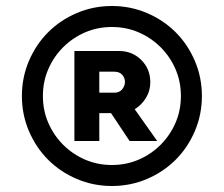

<svg xmlns="http://www.w3.org/2000/svg" viewBox="-20 -670 746 640"><path d="M353 -650Q415 -650 470 -626.5Q525 -603 565.5 -562.5Q606 -522 629.5 -467Q653 -412 653 -350Q653 -288 629.5 -233Q606 -178 565.5 -137.5Q525 -97 470 -73.5Q415 -50 353 -50Q291 -50 236 -73.5Q181 -97 140.5 -137.5Q100 -178 76.5 -233Q53 -288 53 -350Q53 -412 76.5 -467Q100 -522 140.5 -562.5Q181 -603 236 -626.5Q291 -650 353 -650ZM353 -580Q305 -580 263.5 -562Q222 -544 190.5 -512.5Q159 -481 141 -439.5Q123 -398 123 -350Q123 -302 141 -260.5Q159 -219 190.5 -187.5Q222 -156 263.5 -138Q305 -120 353 -120Q401 -120 442.5 -138Q484 -156 515.5 -187.5Q547 -219 565 -260.5Q583 -302 583 -350Q583 -398 565 -439.5Q547 -481 515.5 -512.5Q484 -544 442.5 -562Q401 -580 353 -580ZM377 -500Q421 -500 451 -470Q481 -440 481 -396Q481 -367 466.5 -343.5Q452 -320 429 -306L504 -200H412L350 -293H311V-200H228V-500ZM361 -431H311V-361H361Q378 -361 387 -372Q396 -383 396.5 -396Q397 -409 388 -420Q379 -431 361 -431Z"/></svg>

Font: Afrihost Sans Black
Style: Regular
Weight: 900
Foundry: https://www.afrihost.com
Version: Version 1.000